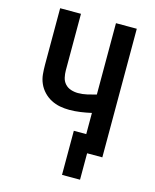

<svg xmlns="http://www.w3.org/2000/svg" viewBox="-129 -822 858 1060"><g transform="rotate(15 300.0 -292.0)"><path d="M329 151V-101H400V-222Q369 -215 337.5 -210.5Q306 -206 274 -206Q247 -206 220.5 -211Q194 -216 170 -228.5Q146 -241 127 -261Q108 -281 97 -306Q86 -331 83.5 -358Q81 -385 81 -412V-735H200V-412Q200 -392 204.5 -371.5Q209 -351 222.5 -336Q236 -321 256 -314.5Q276 -308 297 -308Q323 -308 349 -314Q375 -320 400 -327V-735H519V0H432V151Z"/></g></svg>

Font: Zed Sans Extended
Style: Bold
Weight: 700
Width: 7
Designer: Belleve Invis
Foundry: Belleve Invis
Version: Version 1.0.0; ttfautohint (v1.8.4)